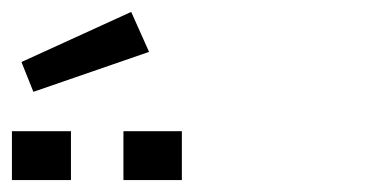

<svg xmlns="http://www.w3.org/2000/svg" viewBox="-20 -986 640 322"><path d="M0 -684V-766H99V-684ZM187 -684V-766H285V-684ZM36 -832 16 -882 200 -966 230 -899Z"/></svg>

Font: Ruda
Style: Regular
Weight: 400
Designer: Mariela Monsalve and Angelina Sanchez
Foundry: Mariela Monsalve and Angelina Sanchez
Version: Version 2.000